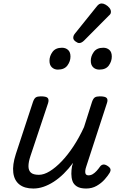

<svg xmlns="http://www.w3.org/2000/svg" viewBox="-20 -1070 686 1106"><path d="M172 16Q121 16 91.5 -7.5Q62 -31 56.5 -75.5Q51 -120 71 -182L170 -483Q177 -503 186.5 -509Q196 -515 215 -515Q247 -515 255 -505.5Q263 -496 257 -476L155 -170Q144 -137 144 -112.5Q144 -88 158 -75.5Q172 -63 204 -63Q233 -63 266.5 -83.5Q300 -104 335 -140.5Q370 -177 403 -227Q436 -277 464 -338L510 -483Q517 -503 526.5 -509Q536 -515 555 -515Q586 -515 594.5 -505.5Q603 -496 596 -476L477 -111Q472 -97 471 -85Q470 -73 474.5 -66.5Q479 -60 490 -60Q503 -60 514.5 -67Q526 -74 536.5 -85.5Q547 -97 556 -110Q563 -120 574 -122Q585 -124 600 -114Q615 -104 616.5 -94.5Q618 -85 612 -75Q602 -58 583 -36.5Q564 -15 537 0.5Q510 16 476 16Q442 16 423 4Q404 -8 397.5 -27Q391 -46 391 -68.5Q391 -91 395 -113L401 -132Q375 -97 347 -69.5Q319 -42 289.5 -23Q260 -4 230.5 6Q201 16 172 16ZM313 -669Q293 -669 279 -682Q265 -695 265 -720Q265 -747 282.5 -771Q300 -795 337 -795Q358 -795 372 -782.5Q386 -770 386 -744Q386 -717 368.5 -693Q351 -669 313 -669ZM552 -669Q531 -669 517 -682Q503 -695 503 -720Q503 -747 520.5 -771Q538 -795 575 -795Q596 -795 610 -782.5Q624 -770 624 -744Q624 -717 607 -693Q590 -669 552 -669ZM436 -822Q427 -822 414.5 -831.5Q402 -841 402 -852Q402 -859 404.5 -865Q407 -871 412 -877L535 -1030Q544 -1042 551 -1046Q558 -1050 566 -1050Q576 -1050 588.5 -1043Q601 -1036 610 -1025Q619 -1014 619 -1002Q619 -994 615.5 -989Q612 -984 606 -979L465 -837Q450 -822 436 -822Z"/></svg>

Font: Playwrite SK
Style: Regular
Weight: 400
Designer: Veronika Burian, José Scaglione
Foundry: TypeTogether
Version: Version 1.002